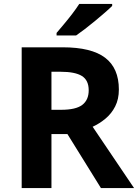

<svg xmlns="http://www.w3.org/2000/svg" viewBox="-20 -954 700 974"><path d="M298 -714Q444 -714 513.5 -661Q583 -608 583 -500Q583 -451 564.5 -414.5Q546 -378 515.5 -352.5Q485 -327 450 -311L660 0H492L322 -274H241V0H90V-714ZM287 -590H241V-397H290Q365 -397 397.5 -422Q430 -447 430 -496Q430 -547 395.5 -568.5Q361 -590 287 -590ZM549 -924Q535 -910 512 -890Q489 -870 462.5 -848Q436 -826 410.5 -806.5Q385 -787 366 -774H267V-787Q283 -806 304.5 -831.5Q326 -857 347 -884.5Q368 -912 382 -934H549Z"/></svg>

Font: Noto Sans Hanifi Rohingya
Style: Regular
Weight: 400
Designer: Monotype Design Team and DaltonMaag
Foundry: Google LLC
Version: Version 2.101